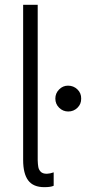

<svg xmlns="http://www.w3.org/2000/svg" viewBox="-20 -772 363 798"><path d="M76.2 -107.4V-752H136.7V-106.4Q137.2 -88.9 139.2 -77.9Q141.1 -66.9 149.2 -58.3Q157.2 -49.8 174.8 -49.8Q188.5 -50.3 203.1 -55.7V0Q191.4 5.9 164.1 5.9Q118.2 5.9 97.2 -22.2Q76.2 -50.3 76.2 -107.4ZM210 -362.3Q210 -384.3 225.6 -400.1Q241.2 -416 262.7 -416Q285.6 -416 301.8 -400.4Q317.9 -384.8 317.4 -362.3Q317.9 -339.8 302 -324.2Q286.1 -308.6 263.7 -308.6Q241.7 -308.6 225.8 -324.2Q210 -339.8 210 -362.3Z"/></svg>

Font: Reddit Sans Fudge Light
Style: Regular
Weight: 300
Designer: Stephen Hutchings
Foundry: Reddit
Version: Version 1.013